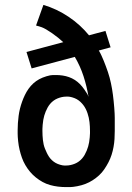

<svg xmlns="http://www.w3.org/2000/svg" viewBox="-20 -755 540 783"><path d="M250 8Q233 8 216.5 6Q200 4 184 -0.5Q168 -5 153.5 -13Q139 -21 126 -31.5Q113 -42 102.5 -54.5Q92 -67 83.5 -81.5Q75 -96 69.5 -111.5Q64 -127 60 -143.5Q56 -160 54 -179Q52 -198 52 -210V-224Q52 -238 53 -253Q54 -268 56 -283Q58 -298 61.5 -312Q65 -326 70 -340Q75 -354 81.5 -367.5Q88 -381 96.5 -393Q105 -405 116 -415Q127 -425 140 -432Q153 -439 169.5 -444Q186 -449 196 -449H209Q222 -449 235.5 -447Q249 -445 261.5 -440.5Q274 -436 285 -429Q296 -422 305.5 -412.5Q315 -403 324 -390Q333 -377 337 -370L341 -360Q334 -403 320.5 -444.5Q307 -486 285 -523L109 -476L88 -543L238 -583Q219 -601 192.5 -619.5Q166 -638 150 -644L127 -651L157 -735Q211 -719 259 -687Q307 -655 343 -611L410 -629L431 -562L383 -549Q389 -539 394 -528Q399 -517 403.5 -506Q408 -495 412 -484Q416 -473 420 -461.5Q424 -450 427 -438.5Q430 -427 432.5 -415.5Q435 -404 437 -392Q439 -380 440.5 -368.5Q442 -357 443.5 -342.5Q445 -328 446 -315Q447 -302 447.5 -291.5Q448 -281 448 -274V-221Q448 -204 447 -188Q446 -172 443 -155.5Q440 -139 435 -123.5Q430 -108 422.5 -93.5Q415 -79 405.5 -65Q396 -51 384 -40Q372 -29 358 -20Q344 -11 328.5 -5Q313 1 294.5 4.5Q276 8 265 8ZM242 -80H250Q259 -80 268 -82Q277 -84 285.5 -87.5Q294 -91 301.5 -96.5Q309 -102 315 -109Q321 -116 325.5 -124Q330 -132 333.5 -140.5Q337 -149 339.5 -157.5Q342 -166 343.5 -175Q345 -184 346 -195Q347 -206 347 -212V-220Q347 -230 346.5 -239Q346 -248 345 -257Q344 -266 342 -275Q340 -284 337 -293Q334 -302 330 -310Q326 -318 320.5 -325.5Q315 -333 308 -339.5Q301 -346 293 -350.5Q285 -355 274.5 -358Q264 -361 258 -361H250Q241 -361 232 -359Q223 -357 214.5 -353.5Q206 -350 198.5 -344.5Q191 -339 185 -332Q179 -325 174.5 -317Q170 -309 166.5 -300.5Q163 -292 160.5 -283.5Q158 -275 156.5 -266Q155 -257 154 -246Q153 -235 153 -229V-221Q153 -212 153.5 -202.5Q154 -193 155 -184Q156 -175 158 -166Q160 -157 163.5 -148.5Q167 -140 171 -131.5Q175 -123 180 -115.5Q185 -108 192 -101.5Q199 -95 207 -90.5Q215 -86 225.5 -83Q236 -80 242 -80Z"/></svg>

Font: Iosevka Term Semibold
Style: Regular
Weight: 600
Monospace: yes
Designer: Belleve Invis
Foundry: Belleve Invis
Version: Version 31.4.0